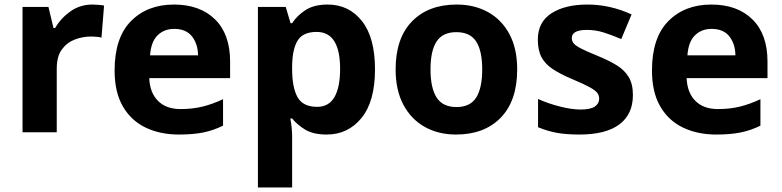

<svg xmlns="http://www.w3.org/2000/svg" viewBox="-20 -576 3405 836"><path d="M382.8 -556.2Q394 -556.2 408.9 -554.9Q423.8 -553.7 433.1 -551.8L421.9 -412.1Q414.6 -414.6 401.1 -415.8Q387.7 -417 377.9 -417Q339.4 -417 304.9 -403.6Q270.5 -390.1 248.8 -359.9Q227.1 -329.6 227.1 -277.8V0H78.1V-545.9H190.9L212.9 -454.1H220.2Q244.1 -496.1 286.1 -526.1Q328.1 -556.2 382.8 -556.2Z M737.3 -556.2Q850.6 -556.2 916.3 -491.7Q981.9 -427.2 981.9 -308.1V-235.8H629.9Q632.3 -172.9 667.7 -137Q703.1 -101.1 766.1 -101.1Q818.4 -101.1 861.8 -111.8Q905.3 -122.6 951.2 -144V-28.8Q910.6 -8.8 866.5 0.5Q822.3 9.8 759.3 9.8Q677.2 9.8 614 -20.5Q550.8 -50.8 514.9 -112.8Q479 -174.8 479 -269Q479 -412.1 550.3 -484.1Q621.6 -556.2 737.3 -556.2ZM738.3 -450.2Q694.8 -450.2 666.3 -422.4Q637.7 -394.5 633.3 -335H842.3Q841.8 -384.3 816.2 -417.2Q790.5 -450.2 738.3 -450.2Z M1406.7 -556.2Q1499 -556.2 1555.9 -484.4Q1612.8 -412.6 1612.8 -273.9Q1612.8 -134.3 1554 -62.3Q1495.1 9.8 1402.8 9.8Q1343.8 9.8 1308.6 -11.7Q1273.4 -33.2 1252 -60.1H1244.1Q1252 -18.6 1252 20V240.2H1103V-545.9H1224.1L1245.1 -475.1H1252Q1273.4 -508.3 1310.5 -532.2Q1347.7 -556.2 1406.7 -556.2ZM1358.9 -437Q1300.3 -437 1276.9 -400.9Q1253.4 -364.7 1252 -291V-274.9Q1252 -195.3 1275.4 -153.1Q1298.8 -110.8 1360.8 -110.8Q1411.6 -110.8 1436.3 -153.3Q1460.9 -195.8 1460.9 -275.9Q1460.9 -437 1358.9 -437Z M2231.9 -273.9Q2231.9 -137.2 2160.4 -63.7Q2088.9 9.8 1965.8 9.8Q1889.2 9.8 1829.8 -23.2Q1770.5 -56.2 1736.6 -119.6Q1702.6 -183.1 1702.6 -273.9Q1702.6 -409.7 1773.9 -482.9Q1845.2 -556.2 1968.8 -556.2Q2045.4 -556.2 2104.7 -523.4Q2164.1 -490.7 2198 -427.7Q2231.9 -364.7 2231.9 -273.9ZM1854.5 -273.9Q1854.5 -192.9 1881.1 -151.4Q1907.7 -109.9 1967.8 -109.9Q2027.3 -109.9 2053.5 -151.4Q2079.6 -192.9 2079.6 -273.9Q2079.6 -355 2053.2 -395.5Q2026.9 -436 1966.8 -436Q1907.7 -436 1881.1 -395.5Q1854.5 -355 1854.5 -273.9Z M2735.8 -162.1Q2735.8 -78.6 2677 -34.4Q2618.2 9.8 2502.9 9.8Q2445.8 9.8 2405 2.4Q2364.3 -4.9 2322.8 -22V-145Q2367.2 -125 2418.2 -112.1Q2469.2 -99.1 2507.8 -99.1Q2551.3 -99.1 2570.1 -112.1Q2588.9 -125 2588.9 -146Q2588.9 -159.7 2581.3 -170.7Q2573.7 -181.6 2548.8 -195.6Q2523.9 -209.5 2470.7 -231.9Q2419.4 -253.4 2386.5 -275.4Q2353.5 -297.4 2337.6 -327.4Q2321.8 -357.4 2321.8 -403.8Q2321.8 -479.5 2380.6 -517.8Q2439.5 -556.2 2538.1 -556.2Q2636.2 -556.2 2730 -513.2L2685.1 -405.8Q2644.5 -423.3 2608.6 -434.6Q2572.8 -445.8 2535.6 -445.8Q2469.7 -445.8 2469.7 -410.2Q2469.7 -397 2478.3 -386.7Q2486.8 -376.5 2511.5 -364Q2536.1 -351.6 2584 -332Q2630.4 -313 2664.6 -292.2Q2698.7 -271.5 2717.3 -241Q2735.8 -210.4 2735.8 -162.1Z M3077.1 -556.2Q3190.4 -556.2 3256.1 -491.7Q3321.8 -427.2 3321.8 -308.1V-235.8H2969.7Q2972.2 -172.9 3007.6 -137Q3043 -101.1 3106 -101.1Q3158.2 -101.1 3201.7 -111.8Q3245.1 -122.6 3291 -144V-28.8Q3250.5 -8.8 3206.3 0.5Q3162.1 9.8 3099.1 9.8Q3017.1 9.8 2953.9 -20.5Q2890.6 -50.8 2854.7 -112.8Q2818.8 -174.8 2818.8 -269Q2818.8 -412.1 2890.1 -484.1Q2961.4 -556.2 3077.1 -556.2ZM3078.1 -450.2Q3034.7 -450.2 3006.1 -422.4Q2977.5 -394.5 2973.1 -335H3182.1Q3181.6 -384.3 3156 -417.2Q3130.4 -450.2 3078.1 -450.2Z"/></svg>

Font: Open Sans
Style: Bold
Weight: 700
Designer: Monotype Design Team
Foundry: Monotype Imaging Inc.
Version: Version 3.000; ttfautohint (v1.8.4)